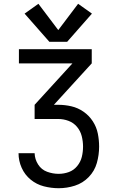

<svg xmlns="http://www.w3.org/2000/svg" viewBox="-20 -790 616 1015"><path d="M290 205Q334 205 376 191.5Q418 178 449 146Q480 114 492 71.5Q504 29 504 -15Q504 -50 497 -84.5Q490 -119 470.5 -149Q451 -179 421.5 -199.5Q392 -220 357.5 -228Q323 -236 288 -236H265L465 -455V-530H80V-455H363L163 -236V-161H288Q316 -161 342.5 -151Q369 -141 387 -119.5Q405 -98 412 -70.5Q419 -43 419 -15Q419 13 412.5 39.5Q406 66 388 88Q370 110 344 119.5Q318 129 290 129Q259 129 229 118Q199 107 181.5 79.5Q164 52 163 20H78Q78 60 94.5 97Q111 134 142 159.5Q173 185 212 195Q251 205 290 205ZM241 -569H335L466 -718L393 -770L288 -631L183 -770L110 -718Z"/></svg>

Font: Iosevka Sparkle
Style: Regular
Weight: 400
Designer: Belleve Invis
Foundry: Belleve Invis
Version: Version 4.5.0; ttfautohint (v1.8.3)